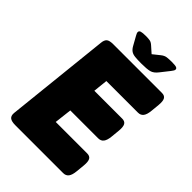

<svg xmlns="http://www.w3.org/2000/svg" viewBox="-250 -961 1062 1062"><g transform="rotate(45 281.0 -430.0)"><path d="M80 0Q50 0 37.5 -10Q25 -20 27 -43L92 -657Q94 -680 105 -690Q116 -700 146 -700H527Q548 -700 556 -686Q564 -672 561 -640L556 -589Q553 -558 542 -543.5Q531 -529 510 -529H263L254 -444H472Q493 -444 501 -430Q509 -416 506 -384L501 -333Q498 -302 487 -287.5Q476 -273 455 -273H237L225 -171H471Q492 -171 500 -157Q508 -143 505 -111L500 -60Q497 -29 486 -14.5Q475 0 454 0ZM445 -860Q471 -860 480 -856.5Q489 -853 489 -845Q489 -840 486 -835Q483 -830 477 -822L436 -770Q417 -745 395.5 -739.5Q374 -734 330 -734Q301 -734 282 -736Q263 -738 251.5 -746Q240 -754 231 -770L202 -822Q198 -829 196 -834Q194 -839 194 -843Q194 -853 205 -856.5Q216 -860 241 -860Q263 -860 274.5 -857.5Q286 -855 299 -843L335 -811L375 -843Q391 -856 407 -858Q423 -860 445 -860Z"/></g></svg>

Font: Asap Black
Style: Italic
Weight: 900
Italic angle: -6°
Designer: Pablo Cosgaya
Foundry: Omnibus-Type
Version: Version 3.001